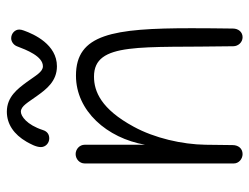

<svg xmlns="http://www.w3.org/2000/svg" viewBox="-106 -640 746 575"><g transform="rotate(-90 267.5 -353.0)"><path d="M121 -473C121 -488 108 -500 93 -500C78 -500 65 -488 65 -473V-26C65 -12 78 0 93 0C110 0 120 -13 120 -30L121 -111C122 -181 141 -264 175 -326C228 -424 281 -445 325 -445C430 -445 411 -305 416 -28C416 -13 428 0 443 0C459 0 469 -13 469 -29C469.6 -73.4 470 -114.5 470 -152.3C470 -389 452.2 -499 328 -499C222 -499 141 -406 121 -292ZM416 -676C405 -647 386 -598 356 -598C339 -598 328 -620 309 -646C289 -673 265 -706 220 -706C183 -706 152 -685 130 -647C124 -636 114 -619 114 -604C114 -590 126 -579 140 -579C152 -579 161 -585 165 -598C181 -647 207 -664 220 -664C237 -664 248 -642 267 -616C287 -588 311 -556 356 -556C421 -556 452 -624 463 -655C465 -661 466 -664 466 -669C466 -682 454 -693 440 -693C430 -693 420 -686 416 -676Z"/></g></svg>

Font: Comic Neue
Style: Normal
Weight: 400
Designer: Craig Rozynski
Foundry: Craig Rozynski
Version: Version 2.003